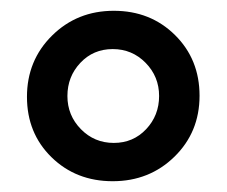

<svg xmlns="http://www.w3.org/2000/svg" viewBox="-20 -699 420 356"><path d="M129 -582.5Q105 -557 105 -521Q105 -485 130 -459.5Q155 -434 191 -434Q227 -434 251 -459.5Q275 -485 275 -521Q275 -557 250 -582.5Q225 -608 189 -608Q153 -608 129 -582.5ZM191 -679Q259 -679 304.5 -634Q350 -589 350 -521.5Q350 -454 303.5 -408.5Q257 -363 189 -363Q121 -363 75.5 -407.5Q30 -452 30 -519.5Q30 -587 76.5 -633Q123 -679 191 -679Z"/></svg>

Font: Hind Jalandhar Medium
Style: Regular
Weight: 500
Designer: Namrata Goyal
Foundry: Indian Type Foundry
Version: Version 0.702;PS 1.0;hotconv 1.0.81;makeotf.lib2.5.63406